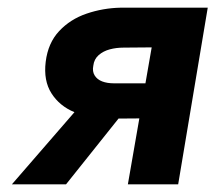

<svg xmlns="http://www.w3.org/2000/svg" viewBox="-20 -480 561 500"><path d="M152 0 326 -218H200L11 0ZM444 0 521 -460H393L313 0ZM405 -263H277Q259 -263 246 -268Q233 -273 226.5 -283.5Q220 -294 223 -309Q225 -326 237 -336.5Q249 -347 266 -351.5Q283 -356 302 -356L422 -357L440 -460H294Q248 -459 205.5 -444.5Q163 -430 134 -399Q105 -368 99 -319Q93 -270 114 -237Q135 -204 173.5 -188Q212 -172 256 -171L391 -172Z"/></svg>

Font: Jost SemiBold
Style: Italic
Weight: 600
Italic angle: -5°
Version: Version 3.710